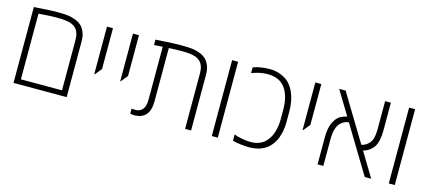

<svg xmlns="http://www.w3.org/2000/svg" viewBox="-52 -1086 3442 1540"><g transform="rotate(15 1669.5 -315.5)"><path d="M84 0V-629.9Q87.9 -629.9 128.4 -632.8Q223.1 -639.6 278.8 -639.6Q334.5 -639.6 366.5 -635.5Q398.4 -631.3 429.2 -619.4Q460 -607.4 480.2 -588.1Q500.5 -568.8 512.9 -536.9Q525.4 -504.9 525.4 -461.9V0ZM475.1 -43V-461.9Q475.1 -527.3 440.9 -559.6Q413.1 -586.4 352.1 -592.8Q327.6 -595.7 277.3 -595.7Q227.1 -595.7 133.8 -588.4V-43Z M691.4 -235.4V-629.9H741.2V-291L695.8 -235.4Z M907.2 -235.4V-629.9H957V-291L911.6 -235.4Z M1093.8 -629.9Q1236.3 -639.6 1302 -639.6Q1367.7 -639.6 1399.7 -635.5Q1431.6 -631.3 1462.4 -619.4Q1493.2 -607.4 1513.4 -588.1Q1533.7 -568.8 1546.1 -536.9Q1558.6 -504.9 1558.6 -461.9V0H1508.8V-461.9Q1508.8 -527.3 1474.6 -559.6Q1446.3 -586.4 1385.3 -592.8Q1360.8 -595.7 1320.3 -595.7Q1279.8 -595.7 1214.8 -592.3V-150.4Q1214.8 0 1085 0Q1074.2 0 1052.2 -4.4V-45.4Q1066.4 -43.9 1085 -43.9Q1122.6 -43.9 1143.8 -70.1Q1165 -96.2 1165 -150.4V-589.8L1093.8 -585Z M1780.3 0H1730.5V-629.9H1780.3Z M2249 -511.2Q2280.3 -442.9 2280.3 -350.1V-261.7Q2280.3 -190.9 2256.8 -127.9Q2240.2 -84 2206.5 -49.8Q2170.4 -12.7 2112.3 2Q2081.5 9.8 2045.2 9.8Q2008.8 9.8 1973.6 5.4Q1938.5 1 1921.4 -3.4L1904.3 -7.8V-60.5Q1924.3 -50.8 1965.3 -42.5Q2006.3 -34.2 2042 -34.2Q2077.6 -34.2 2105.5 -43.7Q2133.3 -53.2 2152.1 -68.6Q2170.9 -84 2185.3 -105Q2199.7 -126 2207.8 -147Q2215.8 -168 2220.7 -190.4Q2229.5 -228.5 2229.5 -261.7V-350.1Q2229.5 -465.3 2182.1 -530.5Q2134.8 -595.7 2036.1 -595.7Q1981.4 -595.7 1924.8 -576.2Q1907.2 -570.3 1904.3 -569.3V-615.7Q1909.7 -618.2 1919.7 -622.1Q1929.7 -626 1964.1 -632.6Q1998.5 -639.2 2044.9 -639.2Q2091.3 -639.2 2134.5 -622.1Q2177.7 -605 2204.6 -577.4Q2231.4 -549.8 2249 -511.2Z M2421.4 -235.4V-629.9H2471.2V-291L2425.8 -235.4Z M3048.8 -629.9V-399.4Q3048.8 -309.6 3019 -261.7Q3006.8 -242.7 2984.6 -226.1Q2962.4 -209.5 2932.1 -201.7L3054.2 0H3000.5L2764.6 -390.1Q2742.7 -390.1 2721.7 -377.9Q2687 -358.4 2671.9 -320.1Q2656.7 -281.7 2656.7 -218.8V0H2608.9V-219.2Q2608.9 -302.2 2629.9 -345.7Q2639.2 -365.2 2652.8 -383.3Q2681.2 -420.4 2739.7 -431.6L2619.6 -629.9H2672.9L2907.2 -242.7Q2923.3 -245.6 2936 -252.4Q2971.7 -272 2986.3 -304.9Q3001 -337.9 3001 -399.9V-629.9Z M3250 0H3200.2V-629.9H3250Z"/></g></svg>

Font: Open Sans Hebrew Light
Style: Regular
Weight: 300
Foundry: Ascender Corporation, Yanek Iontef
Version: Version 2.001;PS 002.001;hotconv 1.0.70;makeotf.lib2.5.58329